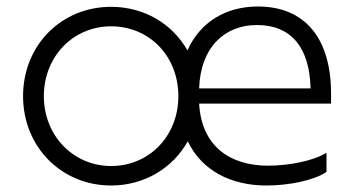

<svg xmlns="http://www.w3.org/2000/svg" viewBox="-20 -561 1094 591"><path d="M322 10C425 10 512 -44 558 -126C601 -36 691 10 800 10C867 10 946 -5 985 -32V-91C948 -67 872 -51 805 -51C687 -51 600 -112 593 -242H999V-273C999 -445 917 -541 774 -541C675 -541 596 -493 557 -406C510 -488 424 -540 322 -540C169 -540 51 -422 51 -265C51 -109 169 10 322 10ZM771 -484C876 -484 933 -415 936 -289H593C597 -415 671 -484 771 -484ZM322 -50C206 -50 115 -143 115 -265C115 -388 206 -480 322 -480C440 -480 529 -388 529 -265C529 -143 440 -50 322 -50Z"/></svg>

Font: Roundo
Style: Regular
Weight: 400
Designer: Shiva Nallaperumal
Foundry: Indian Type Foundry
Version: Version 2.000